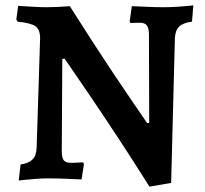

<svg xmlns="http://www.w3.org/2000/svg" viewBox="-20 -667 766 718"><path d="M539 31Q476 -69 419 -155.5Q362 -242 317.5 -307.5Q273 -373 247.5 -410Q222 -447 222 -447H213L211 -101Q211 -77 218.5 -67.5Q226 -58 245 -58Q250 -58 261 -58.5Q272 -59 281 -59.5Q290 -60 290 -60L294 -54L285 4Q285 4 272 3.5Q259 3 240 2Q221 1 200 0.5Q179 0 163 0Q138 0 112 2Q86 4 68 6Q50 8 50 8L57 -52Q87 -56 101.5 -70.5Q116 -85 117 -115L130 -524Q130 -556 113 -568.5Q96 -581 46 -586L41 -594L48 -645Q48 -645 65.5 -644Q83 -643 108 -641.5Q133 -640 154 -640Q175 -640 194.5 -641Q214 -642 227.5 -643Q241 -644 241 -644Q284 -576 325.5 -512Q367 -448 404 -392.5Q441 -337 469.5 -295.5Q498 -254 514 -230.5Q530 -207 530 -207H538L537 -539Q537 -562 529 -572Q521 -582 504 -582Q493 -582 482 -581.5Q471 -581 468 -581L465 -587L473 -644Q473 -644 485.5 -643.5Q498 -643 517 -642Q536 -641 556 -640.5Q576 -640 591 -640Q615 -640 641 -641.5Q667 -643 685 -645Q703 -647 703 -647L698 -586Q665 -582 650 -567.5Q635 -553 634 -523L620 17Z"/></svg>

Font: Alegreya SemiBold
Style: Regular
Weight: 600
Designer: Juan Pablo del Peral
Foundry: Huerta Tipografica
Version: Version 2.009